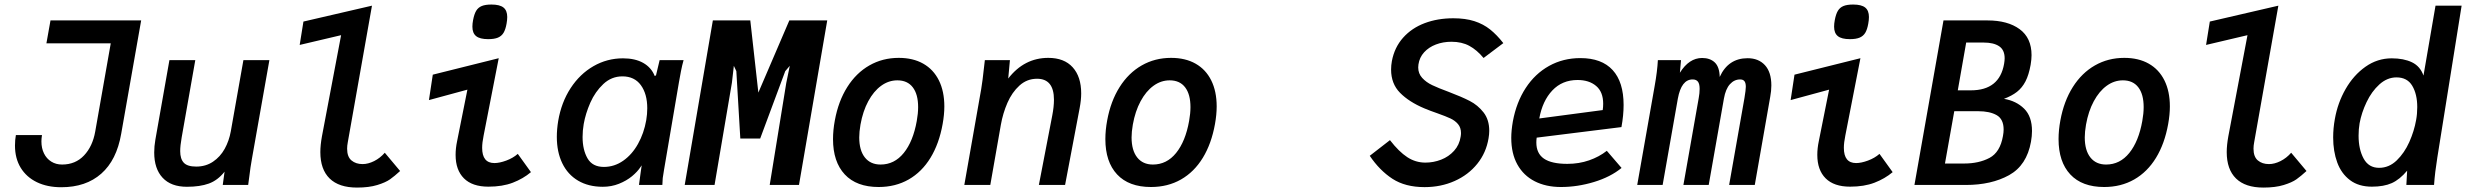

<svg xmlns="http://www.w3.org/2000/svg" viewBox="-20 -815 10866 846"><path d="M46 -173.5Q46 -198.5 50 -220H165Q162.5 -204 162.5 -192Q162.5 -162 173.8 -139Q185 -116 205.8 -103Q226.5 -90 253.5 -90Q312.5 -90 350.2 -130Q388 -170 399.5 -235L468 -624H184.5L202.5 -725H602L514 -225.5Q494 -109.5 426.2 -49.8Q358.5 10 250 10Q188.5 10 142.5 -12.2Q96.5 -34.5 71.2 -75.8Q46 -117 46 -173.5Z M659.5 -143Q659.5 -170.5 664.5 -199L726.5 -550H840.5L780.5 -209.5Q774 -173 774 -149Q774 -115 789.8 -98Q805.5 -81 844.5 -81Q886.5 -81 918.5 -102.5Q950.5 -124 970 -159.2Q989.5 -194.5 997 -236.5L1052.5 -550H1167L1090 -115Q1083 -76 1079 -41Q1076 -15 1073.5 0H961.5L969.5 -58.5Q939.5 -20.5 900.2 -6.2Q861 8 803.5 8Q733.5 8 696.5 -31.8Q659.5 -71.5 659.5 -143Z M1391.5 -145Q1391.5 -175 1398.5 -214L1483 -660L1300.5 -617L1317 -720L1619 -790L1512.5 -188.5Q1509.5 -173 1509.5 -160Q1509.5 -124 1528.8 -108Q1548 -92 1577.5 -92Q1602 -92 1628.5 -105.2Q1655 -118.5 1675.5 -142L1743 -61.5Q1718.5 -39 1698.8 -25Q1679 -11 1642.5 0.2Q1606 11.5 1553 11.5Q1473.5 11.5 1432.5 -28.5Q1391.5 -68.5 1391.5 -145Z M1987.5 -132.5Q1987.5 -161.5 1994 -192.5L2039.5 -420L1870 -374L1887 -486L2177.5 -558.5L2111 -218Q2104.5 -186.5 2104.5 -163.5Q2104.5 -96.5 2158.5 -96.5Q2181 -96.5 2210.8 -107.5Q2240.5 -118.5 2261.5 -137L2319.5 -56.5Q2285 -27.5 2239.5 -10Q2194 7.5 2132 7.5Q2061 7.5 2024.2 -29.2Q1987.5 -66 1987.5 -132.5ZM2061.5 -697.5Q2061.5 -711 2064.5 -726.5Q2069.5 -753 2078.2 -767.5Q2087 -782 2102.8 -788.5Q2118.5 -795 2145.5 -795Q2182 -795 2198.5 -781.8Q2215 -768.5 2215 -740Q2215 -727 2212 -710.5Q2207.5 -685 2198.8 -670.5Q2190 -656 2174 -649.2Q2158 -642.5 2131 -642.5Q2094.5 -642.5 2078 -655.8Q2061.5 -669 2061.5 -697.5Z M2433.5 -212Q2433.5 -245.5 2439.5 -282Q2453.5 -364 2494.2 -426.5Q2535 -489 2595 -523.5Q2655 -558 2725 -558Q2778.5 -558 2814.2 -537.8Q2850 -517.5 2865 -480L2870.5 -483L2886.5 -550H2992Q2985.5 -527 2980.5 -501.2Q2975.5 -475.5 2971.5 -452L2906 -67.5Q2901.5 -41.5 2900.2 -30.5Q2899 -19.5 2898.5 0H2795.5L2804 -63L2807.5 -86.5L2803 -80Q2789 -58.5 2764.8 -38.5Q2740.5 -18.5 2707.2 -5.2Q2674 8 2636 8Q2573 8 2527.2 -19Q2481.5 -46 2457.5 -95.8Q2433.5 -145.5 2433.5 -212ZM2827.5 -285.5Q2832 -312.5 2832 -338Q2832 -401 2803.8 -439.8Q2775.5 -478.5 2722.5 -478.5Q2674.5 -478.5 2638.5 -444.8Q2602.5 -411 2581.2 -362.8Q2560 -314.5 2552 -268.5Q2547 -240 2547 -211.5Q2547 -155 2568.8 -117.2Q2590.5 -79.5 2641 -79.5Q2687 -79.5 2726 -106.8Q2765 -134 2791.2 -181Q2817.5 -228 2827.5 -285.5Z M3121 -725H3286L3321.5 -407L3458 -725H3625L3500.5 0H3371.5L3444.5 -449.5L3460 -525L3440 -501.5L3329.5 -204.5H3242L3224.5 -501.5L3213.5 -525L3205 -450.5L3128.5 0H2997Z M3650.5 -202Q3650.5 -241.5 3658.5 -284.5Q3674 -369 3713.2 -431.2Q3752.5 -493.5 3810.8 -526.8Q3869 -560 3940 -560Q4003 -560 4048 -534.5Q4093 -509 4117 -460.8Q4141 -412.5 4141 -346Q4141 -310 4133.5 -268.5Q4118 -182 4080 -119.8Q4042 -57.5 3983.8 -24.2Q3925.5 9 3851.5 9Q3754 9 3702.2 -46.5Q3650.5 -102 3650.5 -202ZM4019.5 -282Q4025.5 -315 4025.5 -343Q4025.5 -399.5 4002 -430.2Q3978.5 -461 3934 -461Q3895.5 -461 3862.5 -437Q3829.5 -413 3805.8 -369Q3782 -325 3771.5 -266Q3766 -234 3766 -209.5Q3766 -152.5 3790.8 -121.2Q3815.5 -90 3860 -90Q3921 -90 3962.2 -141Q4003.5 -192 4019.5 -282Z M4315.5 -515.5 4319.5 -550H4430L4422.5 -469Q4493 -560 4599 -560Q4669 -560 4706.5 -518.5Q4744 -477 4744 -403.5Q4744 -374 4737 -337.5L4673 0H4557.5L4616.5 -306Q4624 -344.5 4624 -375.5Q4624 -468 4549.5 -468Q4505 -468 4472 -438Q4439 -408 4419 -362Q4399 -316 4390 -265L4343.5 0H4229L4303.5 -423Q4309.5 -459 4315.5 -515.5Z M4850.5 -202Q4850.5 -241.5 4858.5 -284.5Q4874 -369 4913.2 -431.2Q4952.5 -493.5 5010.8 -526.8Q5069 -560 5140 -560Q5203 -560 5248 -534.5Q5293 -509 5317 -460.8Q5341 -412.5 5341 -346Q5341 -310 5333.5 -268.5Q5318 -182 5280 -119.8Q5242 -57.5 5183.8 -24.2Q5125.5 9 5051.5 9Q4954 9 4902.2 -46.5Q4850.5 -102 4850.5 -202ZM5219.5 -282Q5225.5 -315 5225.5 -343Q5225.5 -399.5 5202 -430.2Q5178.5 -461 5134 -461Q5095.5 -461 5062.5 -437Q5029.5 -413 5005.8 -369Q4982 -325 4971.5 -266Q4966 -234 4966 -209.5Q4966 -152.5 4990.8 -121.2Q5015.5 -90 5060 -90Q5121 -90 5162.2 -141Q5203.5 -192 5219.5 -282Z M6260.5 -98.5Q6296.5 -98.5 6330 -111.5Q6363.5 -124.5 6387 -150.5Q6410.5 -176.5 6416 -213Q6417.5 -221.5 6417.5 -228.5Q6417.5 -252.5 6404.5 -268Q6391.5 -283.5 6371.2 -293Q6351 -302.5 6313 -316Q6299 -321 6283.8 -326.5Q6268.5 -332 6256 -337.5Q6188.5 -366 6149 -406Q6109.5 -446 6109.5 -508.5Q6109.5 -527 6113 -546Q6124.5 -606.5 6162.5 -649Q6200.5 -691.5 6257.5 -713Q6314.5 -734.5 6383.5 -734.5Q6437 -734.5 6476.5 -721.8Q6516 -709 6545.8 -685.2Q6575.5 -661.5 6604 -625L6517 -559.5Q6487.5 -595 6454.2 -613Q6421 -631 6375.5 -631Q6338.5 -631 6307 -619Q6275.5 -607 6255 -584.5Q6234.5 -562 6230 -531Q6229 -522 6229 -518Q6229 -491 6246.5 -471.8Q6264 -452.5 6290.8 -439.8Q6317.5 -427 6362.5 -410.5Q6420.5 -388.5 6456 -370.2Q6491.5 -352 6516.8 -319.8Q6542 -287.5 6542 -238.5Q6542 -223.5 6539 -206Q6528.5 -142 6489.2 -93.2Q6450 -44.5 6389.5 -17.5Q6329 9.5 6257 9.5Q6172 9.5 6115.5 -27.2Q6059 -64 6015.5 -128.5L6104.5 -197.5Q6144 -146.5 6180.8 -122.5Q6217.5 -98.5 6260.5 -98.5Z M6639 -207.5Q6639 -239.5 6646 -280Q6661.5 -364 6702.5 -427Q6743.5 -490 6805.5 -524.5Q6867.5 -559 6943.5 -559Q7037.5 -559 7085.8 -506.2Q7134 -453.5 7134 -352.5Q7134 -307 7124.5 -255L6751 -208.5Q6749.5 -197.5 6749.5 -187Q6749.5 -139 6783 -116Q6816.5 -93 6886 -93Q6937.5 -93 6982 -108.5Q7026.5 -124 7060 -150.5L7125 -75Q7076 -35 7003.2 -13Q6930.5 9 6858 9Q6792 9 6742.5 -16.2Q6693 -41.5 6666 -90Q6639 -138.5 6639 -207.5ZM7044 -358Q7044 -410 7013 -436.2Q6982 -462.5 6931 -462.5Q6863.5 -462.5 6820 -416.5Q6776.5 -370.5 6762.5 -293L7042 -330Q7044 -343.5 7044 -358Z M7285 -550H7387L7382 -494.5Q7422.5 -559.5 7480 -559.5Q7515 -559.5 7535.8 -539.8Q7556.5 -520 7557.5 -476Q7595 -558.5 7680.5 -558.5Q7728.5 -558.5 7756.8 -527.8Q7785 -497 7785 -438.5Q7785 -414.5 7780 -388L7712 0H7599L7666.5 -383Q7672.5 -419 7672.5 -432.5Q7672.5 -449.5 7666.5 -457.2Q7660.5 -465 7647.5 -465Q7621.5 -465 7602.5 -444Q7583.5 -423 7576 -380.5L7509 0H7397.5L7465 -383Q7469 -404.5 7469 -423.5Q7469 -445.5 7461.5 -455.2Q7454 -465 7438 -465Q7388.5 -465 7373 -380.5L7306 0H7194L7271 -437Q7282.5 -501 7285 -550Z M7987.5 -132.5Q7987.5 -161.5 7994 -192.5L8039.5 -420L7870 -374L7887 -486L8177.5 -558.5L8111 -218Q8104.5 -186.5 8104.5 -163.5Q8104.5 -96.5 8158.5 -96.5Q8181 -96.5 8210.8 -107.5Q8240.5 -118.5 8261.5 -137L8319.5 -56.5Q8285 -27.5 8239.5 -10Q8194 7.5 8132 7.5Q8061 7.5 8024.2 -29.2Q7987.5 -66 7987.5 -132.5ZM8061.5 -697.5Q8061.5 -711 8064.5 -726.5Q8069.5 -753 8078.2 -767.5Q8087 -782 8102.8 -788.5Q8118.5 -795 8145.5 -795Q8182 -795 8198.5 -781.8Q8215 -768.5 8215 -740Q8215 -727 8212 -710.5Q8207.5 -685 8198.8 -670.5Q8190 -656 8174 -649.2Q8158 -642.5 8131 -642.5Q8094.5 -642.5 8078 -655.8Q8061.5 -669 8061.5 -697.5Z M8543.5 -725H8737.5Q8826.5 -725 8879 -686.5Q8931.5 -648 8931.5 -572Q8931.5 -553.5 8927.5 -529.5Q8919.5 -485 8904.8 -456.5Q8890 -428 8867.2 -410.2Q8844.5 -392.5 8810 -379.5Q8864 -370.5 8898.8 -336.2Q8933.5 -302 8933.5 -237.5Q8933.5 -216 8929 -190.5Q8910.5 -86.5 8832.5 -43.2Q8754.5 0 8642 0H8415.5ZM8805.5 -215.5Q8808.5 -231.5 8808.5 -244Q8808.5 -290 8778 -307.5Q8747.5 -325 8696.5 -325H8591L8550 -94.5H8634.5Q8699.5 -94.5 8746.2 -119.2Q8793 -144 8805.5 -215.5ZM8810.5 -533.5Q8813 -548.5 8813 -558Q8813 -595 8788.8 -611.2Q8764.5 -627.5 8721 -627.5H8643.5L8606.5 -417H8664.5Q8790 -417 8810.5 -533.5Z M9050.5 -202Q9050.5 -241.5 9058.5 -284.5Q9074 -369 9113.2 -431.2Q9152.5 -493.5 9210.8 -526.8Q9269 -560 9340 -560Q9403 -560 9448 -534.5Q9493 -509 9517 -460.8Q9541 -412.5 9541 -346Q9541 -310 9533.5 -268.5Q9518 -182 9480 -119.8Q9442 -57.5 9383.8 -24.2Q9325.5 9 9251.5 9Q9154 9 9102.2 -46.5Q9050.5 -102 9050.5 -202ZM9419.5 -282Q9425.5 -315 9425.5 -343Q9425.5 -399.5 9402 -430.2Q9378.5 -461 9334 -461Q9295.5 -461 9262.5 -437Q9229.5 -413 9205.8 -369Q9182 -325 9171.5 -266Q9166 -234 9166 -209.5Q9166 -152.5 9190.8 -121.2Q9215.5 -90 9260 -90Q9321 -90 9362.2 -141Q9403.5 -192 9419.5 -282Z M9791.5 -145Q9791.5 -175 9798.5 -214L9883 -660L9700.5 -617L9717 -720L10019 -790L9912.5 -188.5Q9909.5 -173 9909.5 -160Q9909.5 -124 9928.8 -108Q9948 -92 9977.5 -92Q10002 -92 10028.5 -105.2Q10055 -118.5 10075.5 -142L10143 -61.5Q10118.5 -39 10098.8 -25Q10079 -11 10042.5 0.2Q10006 11.5 9953 11.5Q9873.5 11.5 9832.5 -28.5Q9791.5 -68.5 9791.5 -145Z M10260.5 -209.5Q10260.5 -250 10268 -291Q10280.5 -362 10315.5 -423Q10350.5 -484 10403 -521Q10455.5 -558 10518.5 -558Q10571.5 -558 10607.8 -540.5Q10644 -523 10658.5 -482L10711.5 -790H10826.5L10719.5 -121Q10709 -56.5 10705 0H10583L10586.5 -63Q10554 -24 10518.8 -8.2Q10483.5 7.5 10431 7.5Q10373 7.5 10334.8 -21.2Q10296.5 -50 10278.5 -99Q10260.5 -148 10260.5 -209.5ZM10626 -286Q10631 -312.5 10631 -343Q10631 -400 10609 -437Q10587 -474 10539.5 -474Q10498.5 -474 10464.2 -443Q10430 -412 10407.8 -365.2Q10385.5 -318.5 10377 -272Q10372.5 -246 10372.5 -217Q10372.5 -157 10394.8 -116.2Q10417 -75.5 10463 -75.5Q10506.5 -75.5 10540.5 -108.2Q10574.5 -141 10596 -189.2Q10617.5 -237.5 10626 -286Z"/></svg>

Font: JuliaMono SemiBold
Style: Italic
Weight: 600
Italic angle: -9°
Monospace: yes
Designer: cormullion
Foundry: corm
Version: Version 0.056; ttfautohint (v1.8.4)